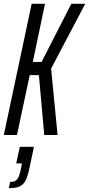

<svg xmlns="http://www.w3.org/2000/svg" viewBox="-21 -708 467 1007"><path d="M-1 0 145 -688H215L151 -383H197L353 -688H426L247 -348L281 0H211L183 -314H135L68 0ZM25 279 32 246Q51 246 61 239.5Q71 233 77 219Q83 205 88 181L94 149H64L83 62H157L133 176Q127 205 119.5 224.5Q112 244 101 256Q90 268 71.5 273.5Q53 279 25 279Z"/></svg>

Font: Saira UltraCondensed Medium
Style: Italic
Weight: 500
Width: 1
Italic angle: -12°
Designer: Hector Gatti with collaboration of the Omnibus-Type team
Foundry: Omnibus-Type
Version: Version 1.101